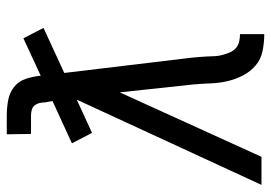

<svg xmlns="http://www.w3.org/2000/svg" viewBox="-148 -640 783 554"><g transform="rotate(-90 243.0 -363.5)"><path d="M421 8Q396 8 372 3Q348 -2 330.5 -17Q313 -32 302 -53Q291 -74 285.5 -97.5Q280 -121 279 -145.5Q278 -170 276 -195L253 -409L67 0H-14L232 -533L136 -489L106 -547L228 -603L224 -625Q224 -633 222 -641Q220 -649 215 -655Q210 -661 202 -663Q194 -665 186 -665H133L132 -735H185Q208 -735 230 -731Q252 -727 268.5 -714Q285 -701 292 -680Q299 -659 301 -637L409 -687L439 -629L309 -569L353 -202Q354 -191 355 -180Q356 -169 356.5 -157.5Q357 -146 357.5 -134.5Q358 -123 361 -112.5Q364 -102 368 -92Q372 -82 380 -74.5Q388 -67 399 -64.5Q410 -62 421 -62Z"/></g></svg>

Font: Iosevka Custom
Style: Italic
Weight: 400
Italic angle: -9°
Monospace: yes
Designer: Belleve Invis
Foundry: Belleve Invis
Version: Version 30.3.3; ttfautohint (v1.8.3)